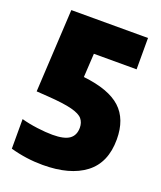

<svg xmlns="http://www.w3.org/2000/svg" viewBox="-139 -829 778 927"><g transform="rotate(20 250.0 -365.0)"><path d="M191 10Q106.5 10 25 -13V-165Q62.5 -154.5 107 -148.8Q151.5 -143 186 -143Q246 -143 272.5 -162Q299 -181 299 -220Q299 -246.5 284.2 -264.5Q269.5 -282.5 227 -293.5Q184.5 -304.5 102 -310L43 -314L66 -740H460V-579H240.5L233.5 -457Q365.5 -442.5 425.8 -387.2Q486 -332 486 -228Q486 -108 408.2 -49Q330.5 10 191 10Z"/></g></svg>

Font: Encode Sans Condensed Black
Style: Regular
Weight: 900
Width: 3
Designer: Multiple Designers
Foundry: Impallari Type
Version: Version 3.000; ttfautohint (v1.8.3) -l 8 -r 50 -G 200 -x 14 